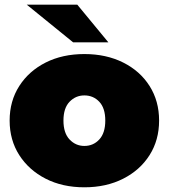

<svg xmlns="http://www.w3.org/2000/svg" viewBox="-20 -787 718 817"><path d="M339 10Q246 10 174.5 -26.5Q103 -63 62 -127Q21 -191 21 -274Q21 -357 62 -421Q103 -485 174.5 -521Q246 -557 339 -557Q432 -557 504 -521Q576 -485 616.5 -421Q657 -357 657 -274Q657 -191 616.5 -127Q576 -63 504 -26.5Q432 10 339 10ZM339 -166Q377 -166 402.5 -193.5Q428 -221 428 -274Q428 -327 402.5 -354Q377 -381 339 -381Q302 -381 276 -354Q250 -327 250 -274Q250 -221 276 -193.5Q302 -166 339 -166ZM291 -607 94 -767H309L441 -607Z"/></svg>

Font: Montserrat Black
Style: Regular
Weight: 900
Designer: Julieta Ulanovsky
Foundry: Julieta Ulanovsky
Version: Version 9.000; ttfautohint (v1.8.4.7-5d5b)